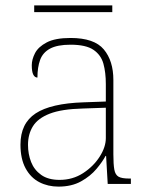

<svg xmlns="http://www.w3.org/2000/svg" viewBox="-20 -683 557 713"><path d="M197 10Q158 10 126 -6.5Q94 -23 75 -58Q56 -93 56 -146Q56 -225 112.5 -262Q169 -299 290 -303L373 -306V-371Q373 -414 364 -446.5Q355 -479 327 -498Q299 -517 242 -517Q193 -517 166 -502.5Q139 -488 129 -460.5Q119 -433 119 -395Q109 -395 103.5 -406Q98 -417 98 -441Q98 -462 110 -485.5Q122 -509 153.5 -525.5Q185 -542 242 -542Q330 -542 365.5 -499.5Q401 -457 401 -386V-110Q401 -73 404.5 -53.5Q408 -34 420 -27Q432 -20 459 -20H466V0H380L374 -104H372Q361 -83 338.5 -56Q316 -29 281 -9.5Q246 10 197 10ZM201 -15Q250 -15 288.5 -40Q327 -65 350 -101Q373 -137 373 -170V-283L287 -280Q209 -278 165 -261Q121 -244 102.5 -214.5Q84 -185 84 -145Q84 -111 95.5 -81.5Q107 -52 133 -33.5Q159 -15 201 -15ZM107 -638V-663H397V-638Z"/></svg>

Font: Noto Serif Kannada Thin
Style: Regular
Weight: 250
Version: Version 2.003